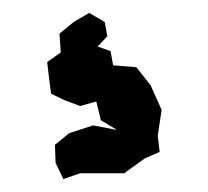

<svg xmlns="http://www.w3.org/2000/svg" viewBox="-20 -56 322 297"><path d="M104 212 78 221 66 196 65 168 87 150 124 138 161 145 136 130 129 101 104 108 80 99 59 89 56 66 53 40 74 25 72 -4 94 -22 118 -36 142 -22 146 0 131 16 151 23 155 45 191 48 213 76 230 114 224 154 227 179 204 189 172 212Z"/></svg>

Font: Rubik Gemstones
Style: Regular
Weight: 400
Designer: Hubert and Fischer, NaN
Foundry: Hubert and Fischer, NaN
Version: Version 2.200